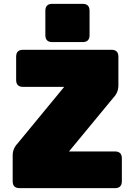

<svg xmlns="http://www.w3.org/2000/svg" viewBox="-20 -979 700 999"><path d="M578 0H82Q46 0 46 -36V-170Q46 -206 71 -232L314 -527H100Q64 -527 64 -563V-684Q64 -720 100 -720H560Q596 -720 596 -684V-535Q596 -498 571 -472L339 -191H578Q614 -191 614 -155V-36Q614 0 578 0ZM410 -760H252Q216 -760 216 -796V-923Q216 -959 252 -959H410Q446 -959 446 -923V-796Q446 -760 410 -760Z"/></svg>

Font: Bungee Tint
Style: Regular
Weight: 400
Designer: David Jonathan Ross
Foundry: David Jonathan Ross
Version: Version 2.001